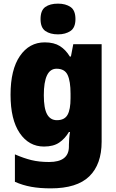

<svg xmlns="http://www.w3.org/2000/svg" viewBox="-20 -796 639 1056"><path d="M226 -563Q277 -563 309.5 -542.5Q342 -522 364 -485H370L383 -553H539V-17Q539 108 471 174Q403 240 259 240Q199 240 152 231.5Q105 223 62 204V53Q110 74 152.5 84.5Q195 95 250 95Q359 95 359 10V1Q359 -13 360.5 -32.5Q362 -52 365 -70H359Q338 -34 306 -12Q274 10 222 10Q139 10 88.5 -64Q38 -138 38 -275Q38 -413 89.5 -488Q141 -563 226 -563ZM291 -418Q221 -418 221 -272Q221 -200 239 -167.5Q257 -135 293 -135Q335 -135 351.5 -164.5Q368 -194 368 -256V-281Q368 -349 352 -383.5Q336 -418 291 -418ZM299 -776Q341 -776 368 -757.5Q395 -739 395 -691Q395 -644 367.5 -625.5Q340 -607 299 -607Q256 -607 229.5 -625.5Q203 -644 203 -691Q203 -739 229 -757.5Q255 -776 299 -776Z"/></svg>

Font: Noto Sans Myanmar SemiCondensed Black
Style: Regular
Weight: 900
Width: 4
Designer: Monotype Design Team
Foundry: Monotype Imaging Inc.
Version: Version 2.107; ttfautohint (v1.8.4.7-5d5b)